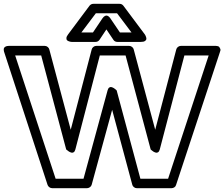

<svg xmlns="http://www.w3.org/2000/svg" viewBox="-74 -967 1182 1012"><path d="M-51.8 -691.9Q-52.2 -693.4 -53 -695.6Q-53.7 -697.8 -54.2 -703.4Q-54.7 -709 -53 -713.4Q-51.3 -717.8 -44.9 -721.4Q-38.6 -725.1 -27.8 -725.1H162.1Q170.9 -725.1 177.7 -719.2Q184.6 -713.4 186 -706.1L298.8 -283.2L409.2 -706.1Q411.1 -714.4 418.2 -719.7Q425.3 -725.1 433.1 -725.1H606.9Q615.7 -725.1 622.6 -719.2Q629.4 -713.4 630.9 -706.1L744.1 -283.2L855 -706.1Q856.9 -714.4 864 -719.7Q871.1 -725.1 878.9 -725.1H1061Q1062.5 -725.1 1064.7 -725.1Q1066.9 -725.1 1073 -723.9Q1079.1 -722.7 1081.8 -719.2Q1084.5 -715.8 1087.2 -709.2Q1089.8 -702.6 1085 -691.9L854 7.8Q852.1 15.6 845 20.3Q837.9 24.9 830.1 24.9H647Q638.2 24.9 631.3 19Q624.5 13.2 623 5.9L517.1 -388.2L409.2 6.8Q407.2 14.6 399.7 19.8Q392.1 24.9 384.8 24.9H201.2Q192.9 24.9 186 19.8Q179.2 14.6 176.8 7.8ZM5.9 -674.8 219.2 -24.9H366.2L493.2 -491.2Q496.1 -502 502.2 -505.9Q508.3 -509.8 514.9 -507.6Q521.5 -505.4 527.3 -501.7Q533.2 -498 537.1 -494.1L541 -490.2L666 -24.9H812L1025.9 -674.8H897.9L768.1 -179.2Q765.1 -168.5 759.3 -164.6Q753.4 -160.6 746.8 -162.6Q740.2 -164.6 734.1 -168.2Q728 -171.9 724.1 -175.8L720.2 -179.2L587.9 -674.8H452.1L323.2 -179.2Q320.3 -168.5 314.5 -164.6Q308.6 -160.6 302 -162.6Q295.4 -164.6 289.3 -168.2Q283.2 -171.9 279.3 -175.8L274.9 -179.2L143.1 -674.8ZM285.2 -786.1 397.9 -937Q406.2 -946.8 418 -946.8H556.2Q568.4 -946.8 576.2 -937L689 -786.1Q689.9 -784.7 691.7 -782Q693.4 -779.3 695.8 -772.2Q698.2 -765.1 697.3 -760Q696.3 -754.9 689.5 -750.5Q682.6 -746.1 668.9 -746.1H544.9Q531.2 -746.1 523.9 -756.8L486.8 -812L450.2 -756.8Q442.4 -746.1 429.2 -746.1H305.2Q303.2 -746.1 300 -746.3Q296.9 -746.6 289.8 -749Q282.7 -751.5 279.1 -755.1Q275.4 -758.8 276.1 -767.1Q276.9 -775.4 285.2 -786.1ZM355 -795.9H416L465.8 -870.1Q472.2 -879.4 479 -882.8Q485.8 -886.2 490.7 -884.5Q495.6 -882.8 499.5 -879.6Q503.4 -876.5 505.9 -873L507.8 -870.1L558.1 -795.9H619.1L543 -897H431.2Z"/></svg>

Font: Trueno Bold Outline
Style: Regular
Weight: 700
Width: 6
Designer: Julieta Ulanovsky
Foundry: Julieta Ulanovsky
Version: Version 3.001b | FøM Fix